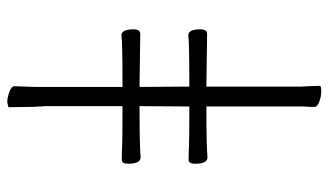

<svg xmlns="http://www.w3.org/2000/svg" viewBox="-212 -604 923 540"><g transform="rotate(90 250.0 -333.5)"><path d="M284 -452Q388 -452 422 -455Q440 -455 440 -420Q440 -402 429 -402Q409 -402 391.5 -403Q374 -404 284 -404H279L278 -264H283Q388 -264 422 -267Q440 -267 440 -232Q440 -214 429 -214Q409 -214 391.5 -215Q374 -216 283 -216H278V4Q279 9 279 17Q279 25 280 33L281 105L267 108Q253 108 237.5 102Q222 96 222 88L224 29V-216H219Q96 -216 79 -213Q62 -213 62 -247Q62 -266 75 -266Q101 -266 219 -264H224L223 -404H218Q96 -404 79 -401Q62 -401 62 -435Q62 -454 75 -454Q101 -454 218 -452H223V-719Q221 -751 221 -771Q221 -775 236 -775Q251 -775 265.5 -769.5Q280 -764 280 -757V-741Q279 -731 279 -720V-452Z"/></g></svg>

Font: Moon Stars Kai HW Light
Style: Regular
Weight: 300
Designer: GuiWonder
Version: Version 1.101